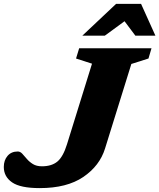

<svg xmlns="http://www.w3.org/2000/svg" viewBox="-56 -955 818 986"><path d="M483.5 -192.5Q456 -103.5 371.8 -46.2Q287.5 11 148 11Q48.5 11 6 -18.5Q-36.5 -48 -36.5 -97.5Q-36.5 -132 -17.2 -154.5Q2 -177 35 -177Q48 -177 58.5 -165.5Q69 -154 81.8 -139Q94.5 -124 113 -112.5Q131.5 -101 159.5 -101Q209 -101 238.5 -125.2Q268 -149.5 288 -214L416.5 -628L334.5 -654.5L350.5 -707H722L706.5 -654.5L618.5 -626.5ZM367 -772 540 -935H668.5L742 -772H639L583.5 -846L482.5 -772Z"/></svg>

Font: Newsreader Caption
Style: Bold Italic
Weight: 700
Italic angle: -17°
Designer: Hugues Gentile
Foundry: Production Type
Version: Version 1.001